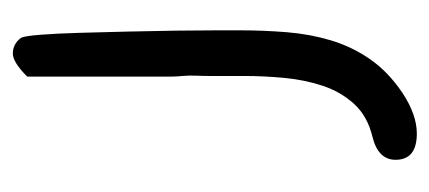

<svg xmlns="http://www.w3.org/2000/svg" viewBox="-210 -564 686 307"><g transform="rotate(-90 133.5 -410.0)"><path d="M32 -121Q32 -149 69 -158Q102 -166 121.5 -187.5Q141 -209 150.5 -238Q160 -267 163 -299.5Q166 -332 166 -361V-417Q166 -429 166.5 -440Q167 -451 166 -462Q165 -472 165 -481Q165 -490 165 -498V-710Q188 -733 202 -733Q217 -733 227 -720Q230 -714 232 -688Q234 -662 235 -626.5Q236 -591 237 -550Q238 -509 238.5 -472.5Q239 -436 239 -407.5Q239 -379 239 -369Q239 -332 236 -295Q233 -258 223 -224.5Q213 -191 193 -162Q173 -133 139 -110Q104 -87 74 -87Q32 -87 32 -121Z"/></g></svg>

Font: PreciousPlastic
Style: Regular
Weight: 700
Version: Version 001.006